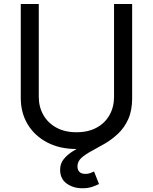

<svg xmlns="http://www.w3.org/2000/svg" viewBox="-20 -748 780 979"><path d="M370.1 11.7Q284.2 11.7 220.2 -22Q156.2 -55.7 121.1 -114.3Q85.9 -172.9 85.9 -247.6V-727.5H177.7V-254.9Q177.7 -202.6 201.2 -161.6Q224.6 -120.6 267.6 -97.2Q310.5 -73.7 370.1 -73.7Q430.2 -73.7 472.9 -97.2Q515.6 -120.6 538.6 -161.6Q561.5 -202.6 561.5 -254.9V-727.5H653.8V-247.6Q653.8 -172.9 618.7 -114.3Q583.5 -55.7 519.8 -22Q456.1 11.7 370.1 11.7ZM399.9 211.9Q353 211.9 319.8 187.7Q286.6 163.6 286.6 117.7Q286.6 86.4 304.7 63.7Q322.8 41 352.1 22.7Q381.3 4.4 416.7 -12.9Q452.1 -30.3 487.3 -50.5Q522.5 -70.8 552 -97.2Q581.5 -123.5 599.4 -160.2Q617.2 -196.8 617.2 -247.6H653.8Q653.8 -184.1 633.8 -140.1Q613.8 -96.2 581.8 -66.2Q549.8 -36.1 514.4 -15.6Q479 4.9 447 22Q415 39.1 395 57.1Q375 75.2 375 100.6Q375 118.2 385 128.4Q395 138.7 415.5 138.7Q428.7 138.7 439.7 134.8Q450.7 130.9 459.5 126.5L484.9 190.4Q470.2 197.8 449.5 204.8Q428.7 211.9 399.9 211.9Z"/></svg>

Font: Inter 16pt
Style: Regular
Weight: 400
Version: Version 4.001;git-66647c0bb